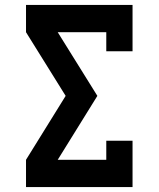

<svg xmlns="http://www.w3.org/2000/svg" viewBox="-20 -755 640 775"><path d="M85 0V-110L245 -368L85 -625V-735H515V-548H409V-625H213L373 -368L213 -110H409V-187H515V0Z"/></svg>

Font: Iosevka Slab XBdEx
Style: Regular
Weight: 800
Width: 7
Monospace: yes
Designer: Belleve Invis
Foundry: Belleve Invis
Version: Version 11.1.0; ttfautohint (v1.8.3)